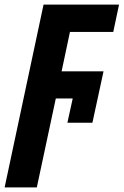

<svg xmlns="http://www.w3.org/2000/svg" viewBox="-75 -569 534 829"><path d="M-55 240 113 -549H439L414 -431H227L191 -261H372L324 -39H216L239 -144H166L84 240Z"/></svg>

Font: Noto Sans ExtraCondensed ExtraBold
Style: Italic
Weight: 800
Width: 2
Italic angle: -12°
Designer: Monotype Design Team
Foundry: Monotype Imaging Inc.
Version: Version 2.013; ttfautohint (v1.8.4.7-5d5b)